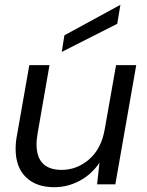

<svg xmlns="http://www.w3.org/2000/svg" viewBox="-20 -767 613 799"><path d="M205 12Q131 12 88 -29.5Q45 -71 45 -148Q45 -176 51 -206L102 -496H186L137 -215Q135 -202 133.5 -190Q132 -178 132 -167Q132 -60 237 -60Q300 -60 351 -104Q402 -148 416 -230L463 -496H547L460 0H384L394 -90Q362 -42 312 -15Q262 12 205 12ZM237 -551 248 -620 481 -747 468 -668Z"/></svg>

Font: Rethink Sans
Style: Italic
Weight: 400
Italic angle: -10°
Designer: The Rethink Sans project authors (Hans Thiessen). DM Sans designed by Colophon Foundry.
Foundry: Rethink Communications LLC
Version: Version 1.001